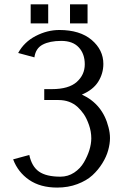

<svg xmlns="http://www.w3.org/2000/svg" viewBox="-20 -847 566 877"><path d="M40 0ZM379.9 -740.2ZM299.8 -827.1H379.9V-740.2H299.8ZM120.1 -827.1H200.2V-740.2H120.1ZM113.8 -139.2Q125 -86.4 158.2 -63.2Q191.4 -40 255.9 -40Q290.5 -40 318.8 -58.6Q346.7 -77.1 363.3 -105.5Q396.5 -163.1 397 -214.8Q397 -246.6 386.2 -276.9Q375.5 -307.1 363 -325.2Q350.6 -343.3 335 -357.9Q299.8 -390.1 247.1 -390.1H182.1V-439.9H216.8Q293.9 -439.9 330.6 -472.7Q367.2 -505.4 367.2 -553.2Q367.2 -601.1 339.8 -630.6Q312.5 -660.2 259.8 -660.2Q207 -660.2 174.8 -643.1Q142.6 -626 137.2 -585L63 -605Q90.3 -655.3 143.1 -682.6Q195.8 -710 251 -710Q345.2 -710 398.7 -664.6Q452.1 -619.1 452.1 -555.2Q452.1 -511.2 428.7 -473.9Q405.3 -436.5 354 -415Q449.2 -371.1 475.6 -265.6Q482.4 -240.2 482.4 -216.3Q482.4 -190.4 474.1 -160.6Q466.3 -131.8 447.5 -101.3Q428.7 -70.8 402.1 -46.4Q375.5 -22 333.5 -6.1Q291.5 9.8 241.2 9.8Q164.1 9.8 113 -25.4Q62 -60.5 40 -119.1Z"/></svg>

Font: Pfennig
Style: Medium
Weight: 500
Version: Version 20120410 ; ttfautohint (v0.8)